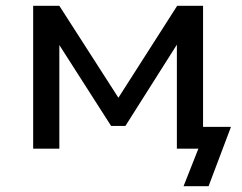

<svg xmlns="http://www.w3.org/2000/svg" viewBox="-20 -511 833 660"><path d="M611 129 662 0H589V-75H774L697 129ZM94 0V-491H184L387 -175L589 -491H678V0H588V-378H601L411 -78H362L170 -378H184V0Z"/></svg>

Font: Nunito Sans 10pt SemiExpanded Medium
Style: Regular
Weight: 500
Width: 6
Designer: Vernon Adams
Foundry: Vernon Adams
Version: Version 3.101;gftools[0.9.27]